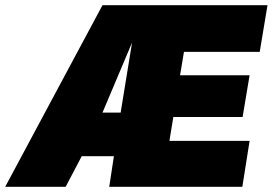

<svg xmlns="http://www.w3.org/2000/svg" viewBox="-64 -720 1051 740"><path d="M357 0 375 -118H251L189 0H-44L331 -700H967L937 -520H645L630 -430H898L871 -269H604L589 -177H898L870 0ZM331 -286H401L445 -556Z"/></svg>

Font: Georama ExtraCondensed Thin Black
Style: Italic
Weight: 900
Italic angle: -9°
Version: Version 1.001